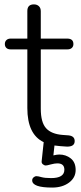

<svg xmlns="http://www.w3.org/2000/svg" viewBox="-20 -660 367 871"><path d="M318.8 -20Q318.8 6.8 280.8 4.9L252.9 2.9L227.1 0L222.2 44.9Q238.3 41 249 41Q278.8 41 301 58.6Q323.2 76.2 323.2 111.1Q323.2 146 293 168.5Q262.7 190.9 216.8 190.9Q126 190.9 126 158.2Q126 150.4 132.1 144.8Q138.2 139.2 145.5 139.2Q152.8 139.2 168.2 143.6Q183.6 147.9 211.9 147.9Q272 147.9 272 109.9Q272 81.1 240.2 81.1Q228 81.1 210.4 85.9Q192.9 90.8 187 90.8Q181.2 90.8 174.6 85.4Q168 80.1 168.9 71.8L178.2 -15.1Q104 -50.3 104 -169.9V-436H27.8Q15.6 -436 8.8 -442.6Q2 -449.2 2 -460.2Q2 -471.2 9 -478Q16.1 -484.9 27.8 -484.9H104V-608.9Q103.5 -640.1 133.8 -640.1Q147.5 -640.1 156.2 -632.1Q165 -624 165 -608.9V-484.9H286.1Q313 -484.4 313 -460Q313 -449.2 305.9 -442.6Q298.8 -436 286.1 -436H165V-167Q165 -105 189 -78.4Q212.9 -51.8 264.2 -47.9L291 -45.9Q318.8 -43 318.8 -20Z"/></svg>

Font: Nunito-Light
Style: Regular
Weight: 300
Designer: Vernon Adams
Foundry: newtypography
Version: Version 3.000